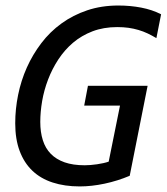

<svg xmlns="http://www.w3.org/2000/svg" viewBox="-20 -667 604 696"><path d="M546.9 -528.8Q531.2 -538.1 515.4 -545.7Q499.5 -553.2 482.2 -558.3Q464.8 -563.5 445.8 -566.2Q426.8 -568.8 404.8 -568.8Q355.5 -568.8 315.4 -553.5Q275.4 -538.1 244.6 -512Q213.9 -485.8 191.4 -451.4Q168.9 -417 154.3 -378.7Q139.6 -340.3 132.8 -300.8Q126 -261.2 126 -225.1Q126 -188 135.3 -158.7Q144.5 -129.4 164.1 -109.4Q183.6 -89.4 214.1 -78.6Q244.6 -67.9 287.1 -67.9Q296.4 -67.9 308.1 -68.8Q319.8 -69.8 331.8 -71.5Q343.8 -73.2 354.7 -75.7Q365.7 -78.1 374 -81.1L415 -284.2H285.2L298.8 -356H515.1L450.2 -29.8Q406.2 -11.2 359.1 -1.2Q312 8.8 269 8.8Q214.4 8.8 170.9 -5.4Q127.4 -19.5 97.4 -48.1Q67.4 -76.7 51.3 -119.6Q35.2 -162.6 35.2 -220.2Q35.2 -271.5 45.7 -323.2Q56.2 -375 77.4 -422.4Q98.6 -469.7 129.9 -510.7Q161.1 -551.8 202.9 -582Q244.6 -612.3 296.1 -629.6Q347.7 -647 409.2 -647Q452.1 -647 491.9 -639.4Q531.7 -631.8 564 -615.2Z"/></svg>

Font: Code New Roman
Style: Italic
Weight: 400
Italic angle: -11°
Monospace: yes
Designer: Sam Radian
Foundry: Code New Roman
Version: Version 1.508 October 19, 2014